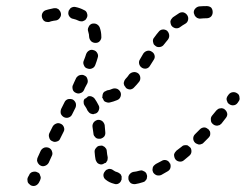

<svg xmlns="http://www.w3.org/2000/svg" viewBox="-20 -591 808 631"><path d="M70 -1Q70 3 71 7Q72 10 75 13Q78 16 81 18Q89 22 97 19Q104 16 108 9L112 1Q113 -2 114 -6Q114 -10 112 -14Q111 -18 109 -21Q106 -24 102 -25Q99 -27 95 -27Q91 -27 87 -26Q83 -25 80 -22Q77 -20 76 -16L72 -9Q70 -5 70 -1ZM370 12Q363 16 355 13Q339 9 328 0Q321 -5 320 -13Q319 -21 325 -28Q327 -31 330 -33Q334 -35 338 -36Q342 -36 346 -35Q349 -34 353 -31Q358 -27 366 -25Q369 -24 373 -21Q376 -19 378 -16Q378 -14 379 -13Q379 -12 380 -10Q379 -6 380 -1Q380 -1 379 -1Q379 -1 379 0Q377 8 370 12ZM456 5Q459 2 461 -1Q463 -4 463 -8Q464 -12 463 -15Q462 -18 461 -21Q459 -23 458 -25Q456 -27 453 -28Q450 -30 446 -31Q442 -31 438 -30Q428 -27 418 -26Q414 -25 411 -23Q408 -21 405 -17Q403 -14 402 -10Q402 -6 402 -2Q404 6 410 11Q417 15 425 14Q437 12 449 8Q453 7 456 5ZM540 -39Q542 -47 539 -54Q539 -54 538 -54Q537 -56 536 -58Q531 -64 524 -65Q517 -66 511 -62Q501 -57 492 -52Q489 -50 486 -47Q483 -44 482 -40Q481 -36 481 -32Q482 -28 483 -25Q487 -18 495 -15Q503 -13 510 -16Q521 -22 531 -28Q538 -32 540 -39ZM102 -66Q101 -62 103 -59Q104 -55 107 -52Q109 -49 113 -47Q120 -43 128 -46Q136 -49 140 -56L150 -78Q154 -85 151 -93Q149 -101 141 -105Q134 -108 126 -106Q118 -103 114 -96L104 -74Q102 -70 102 -66ZM297 -60Q295 -63 294 -67Q292 -77 291 -91Q290 -99 296 -105Q301 -112 309 -112Q313 -113 317 -112Q321 -110 324 -108Q327 -105 329 -102Q331 -98 331 -94Q332 -83 334 -74Q334 -69 333 -64Q331 -60 328 -56Q323 -55 319 -52Q317 -51 316 -51Q312 -50 309 -51Q305 -52 302 -54Q299 -56 297 -60ZM609 -91Q610 -99 606 -106Q605 -106 605 -106Q604 -108 602 -109Q600 -111 597 -113Q594 -114 591 -114Q587 -114 583 -113Q580 -112 577 -109Q568 -102 560 -96Q557 -93 555 -90Q553 -87 552 -83Q552 -79 553 -75Q554 -71 556 -68Q561 -61 570 -60Q578 -59 584 -64Q593 -71 602 -79Q608 -84 609 -91ZM670 -145Q671 -148 671 -152Q671 -156 670 -159Q668 -162 666 -165Q666 -165 665 -166Q664 -167 662 -168Q656 -173 649 -172Q642 -171 637 -166Q629 -158 621 -150Q615 -144 615 -136Q615 -128 621 -122Q624 -119 628 -118Q631 -116 635 -116Q639 -116 643 -118Q647 -119 649 -122Q657 -130 665 -138Q668 -141 670 -145ZM142 -138Q144 -130 152 -127Q159 -123 167 -126Q175 -128 178 -136L189 -158Q193 -165 190 -173Q187 -181 180 -184Q172 -188 165 -185Q157 -182 153 -175L142 -153Q139 -146 142 -138ZM289 -145Q287 -149 287 -153Q285 -164 284 -174Q283 -182 288 -189Q293 -195 301 -197Q309 -198 316 -193Q322 -188 324 -180Q325 -169 326 -157Q327 -149 323 -143Q318 -137 310 -135Q309 -135 307 -135Q306 -135 305 -135Q302 -135 299 -136Q296 -137 294 -139Q291 -142 289 -145ZM727 -216Q726 -224 721 -229Q720 -230 720 -230Q718 -231 717 -233Q714 -234 711 -235Q708 -236 705 -235Q701 -235 697 -233Q694 -231 691 -228Q684 -219 677 -211Q672 -205 673 -197Q673 -188 680 -183Q683 -180 687 -179Q690 -178 694 -178Q698 -179 702 -180Q705 -182 708 -185Q715 -194 722 -203Q727 -209 727 -216ZM180 -217Q183 -210 190 -206Q198 -202 206 -205Q214 -208 217 -215L228 -237Q231 -244 229 -252Q226 -260 219 -264Q211 -267 203 -265Q195 -262 192 -255L181 -233Q178 -225 180 -217ZM273 -221Q270 -224 268 -227Q264 -236 259 -243Q255 -248 255 -254Q254 -261 258 -266Q263 -268 267 -272Q268 -273 269 -274Q275 -276 281 -274Q287 -272 291 -267Q298 -257 304 -245Q308 -238 305 -230Q303 -222 295 -218Q292 -218 288 -216Q286 -216 284 -216Q282 -217 280 -217Q276 -218 273 -221ZM767 -263Q768 -267 767 -271Q767 -275 765 -279Q763 -282 760 -284Q753 -289 745 -288Q737 -287 732 -281Q731 -279 729 -277Q726 -273 725 -269Q724 -266 725 -262Q726 -258 728 -254Q730 -251 733 -249Q740 -244 748 -245Q756 -246 761 -253Q763 -256 763 -256Q766 -260 767 -263ZM316 -270Q316 -271 316 -271Q317 -275 317 -279Q318 -285 322 -289Q327 -292 332 -294Q341 -295 349 -299Q357 -302 365 -299Q372 -296 376 -288Q379 -281 376 -273Q373 -265 365 -262Q353 -257 340 -254Q335 -253 330 -255Q326 -256 322 -259Q319 -264 317 -269Q316 -269 316 -270Q316 -270 316 -270Q316 -270 316 -270ZM223 -319 220 -312Q218 -309 218 -305Q218 -301 219 -297Q220 -293 223 -290Q226 -287 229 -286Q237 -282 244 -285Q252 -287 256 -295L259 -302L267 -317Q270 -324 267 -332Q265 -340 257 -343Q254 -345 250 -345Q246 -345 242 -344Q238 -343 235 -340Q232 -338 230 -334ZM405 -347Q411 -353 419 -354Q427 -355 434 -350Q440 -345 441 -337Q442 -328 437 -322Q429 -312 421 -304Q416 -298 408 -297Q400 -297 394 -302Q392 -306 389 -309Q386 -315 387 -320Q388 -326 392 -331Q399 -338 405 -347ZM256 -376Q259 -368 267 -366Q275 -363 282 -366Q290 -369 293 -377Q298 -390 301 -401Q304 -409 300 -416Q296 -424 288 -426Q280 -429 273 -425Q266 -421 263 -413Q260 -403 255 -391Q252 -384 256 -376ZM440 -396 451 -415Q456 -422 464 -424Q472 -426 479 -421Q486 -417 488 -409Q490 -401 485 -394L473 -375Q469 -368 462 -366Q454 -364 447 -368Q445 -369 443 -371Q438 -376 437 -383Q436 -390 440 -396ZM483 -461Q484 -465 487 -468Q494 -478 501 -486Q506 -493 514 -494Q522 -495 529 -490Q535 -484 536 -476Q537 -468 532 -461Q526 -454 519 -445Q515 -439 508 -437Q500 -435 494 -438Q493 -439 491 -440Q490 -441 490 -441Q487 -443 485 -446Q484 -450 483 -453Q482 -457 483 -461ZM280 -455Q286 -450 294 -450Q303 -450 308 -456Q314 -463 313 -471Q313 -486 308 -500Q305 -508 297 -512Q290 -515 282 -513Q274 -510 271 -502Q267 -495 270 -487Q273 -478 273 -469Q274 -461 280 -455ZM543 -528Q545 -531 548 -534Q558 -541 569 -548Q576 -552 584 -550Q592 -547 596 -540Q600 -533 598 -525Q596 -517 589 -513Q580 -508 572 -502Q567 -498 560 -498Q554 -498 548 -502Q546 -504 544 -506Q542 -509 541 -513Q540 -517 540 -521Q541 -525 543 -528ZM165 -524Q173 -526 177 -533Q182 -540 180 -548Q179 -552 177 -555Q175 -558 172 -561Q168 -563 165 -564Q161 -564 157 -564Q148 -562 139 -560Q135 -559 132 -558Q124 -556 120 -549Q116 -542 118 -534Q119 -530 121 -527Q123 -523 127 -521Q130 -519 134 -519Q138 -518 142 -519Q144 -520 148 -521Q156 -523 165 -524ZM246 -521Q250 -520 254 -522Q257 -523 260 -525Q263 -528 265 -532Q269 -539 266 -547Q264 -555 256 -558Q243 -565 228 -568Q224 -569 220 -568Q216 -567 213 -565Q210 -563 208 -559Q205 -556 205 -552Q203 -544 208 -537Q213 -530 221 -529Q230 -527 238 -523Q242 -521 246 -521ZM659 -571Q668 -571 674 -566Q679 -560 679 -551Q679 -543 674 -537Q668 -531 659 -531Q649 -531 640 -530Q634 -529 628 -532Q623 -535 620 -540Q619 -544 617 -548Q616 -556 621 -562Q627 -569 635 -570Q647 -571 659 -571Z"/></svg>

Font: FRB American Cursive Dashed
Style: Bold Italic
Weight: 700
Italic angle: -25°
Version: Version 2.0;Modular Font Editor K font №1